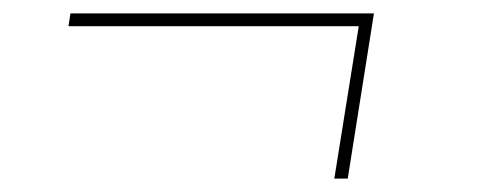

<svg xmlns="http://www.w3.org/2000/svg" viewBox="-20 -378 724 286"><path d="M522 -339 516 -349 478 -112H498L537 -358H85L82 -339Z"/></svg>

Font: Bitter Thin
Style: Italic
Weight: 100
Italic angle: -9°
Designer: Sol Matas, and Bitter project Authors
Foundry: Sol Matas
Version: Version 2.002